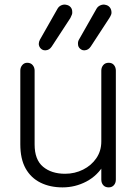

<svg xmlns="http://www.w3.org/2000/svg" viewBox="-20 -802 597 832"><path d="M251 10Q197 10 155.5 -10.5Q114 -31 91 -72Q68 -113 68 -177V-496Q68 -510 76.5 -520Q85 -530 98 -530Q113 -530 121.5 -520Q130 -510 130 -496V-176Q130 -110 166.5 -79.5Q203 -49 262 -49Q304 -49 340 -67Q376 -85 397.5 -116.5Q419 -148 419 -189V-496Q419 -510 427.5 -520Q436 -530 451 -530Q466 -530 474 -520Q482 -510 482 -496V-24Q482 -9 473.5 0.5Q465 10 451 10Q436 10 427.5 0.5Q419 -9 419 -24V-108L432 -91Q403 -41 354.5 -15.5Q306 10 251 10ZM347 -584Q336 -583 327 -591Q318 -599 318 -611Q317 -621 322 -630L397 -762Q403 -774 415 -779Q427 -784 437 -781Q448 -779 455 -771Q462 -763 463 -751Q464 -745 461.5 -738.5Q459 -732 454 -724L373 -600Q363 -585 347 -584ZM178 -584Q166 -583 157.5 -591Q149 -599 148 -611Q148 -621 153 -630L228 -762Q234 -774 245.5 -779Q257 -784 268 -781Q279 -779 286 -771Q293 -763 293 -751Q294 -745 291.5 -738.5Q289 -732 285 -724L204 -600Q194 -585 178 -584Z"/></svg>

Font: National Park Light
Style: Regular
Weight: 300
Designer: Andrea Herstowski, Ben Hoepner
Version: Version 1.009